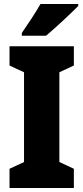

<svg xmlns="http://www.w3.org/2000/svg" viewBox="-20 -947 420 967"><path d="M374 -917V-927H184C159 -883 123 -829 90 -781V-767H212C263 -810 340 -882 374 -917ZM352 0V-97L279 -131V-583L352 -617V-714H28V-617L101 -583V-131L28 -97V0Z"/></svg>

Font: Noto Sans Sinhala UI Condensed Black
Style: Regular
Weight: 900
Width: 3
Designer: Jelle Bosma - Monotype Design Team
Foundry: Monotype Imaging Inc.
Version: Version 2.006